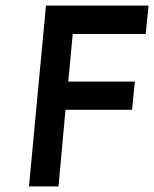

<svg xmlns="http://www.w3.org/2000/svg" viewBox="-20 -669 553 689"><path d="M84 0 145 -649H513.1L502.9 -547.1H241L224.9 -376.1H463.9L454 -274.9H215L190 0Z"/></svg>

Font: Karla
Style: Italic
Weight: 400
Italic angle: -8°
Designer: Jonathan Pinhorn
Version: Version 2.004;gftools[0.9.33]